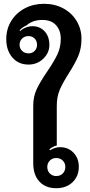

<svg xmlns="http://www.w3.org/2000/svg" viewBox="-20 -982 472 1011"><path d="M155 -123V-425Q155 -474 173.5 -513Q192 -552 229 -606Q265 -659 282.5 -696Q300 -733 300 -778Q300 -822 275 -849.5Q250 -877 203 -877Q176 -877 154.5 -869Q133 -861 121 -849Q111 -845 100 -837.5Q89 -830 83 -822L86 -818Q96 -829 114.5 -836.5Q133 -844 151 -844Q190 -844 215 -817Q240 -790 240 -745Q240 -704 208 -673Q176 -642 130 -642Q77 -642 45 -679.5Q13 -717 13 -776Q13 -829 39 -871.5Q65 -914 110.5 -938Q156 -962 212 -962Q268 -962 313 -938Q358 -914 383.5 -871.5Q409 -829 409 -778Q409 -727 392.5 -688Q376 -649 343 -597Q311 -547 295 -510Q279 -473 279 -425V-216Q270 -214 259 -208.5Q248 -203 240 -196L244 -191Q269 -207 296 -207Q339 -207 367 -178Q395 -149 395 -104Q395 -54 362 -22.5Q329 9 276 9Q220 9 187.5 -26Q155 -61 155 -123ZM175 -746Q175 -766 162.5 -779Q150 -792 130 -792Q110 -792 96.5 -779Q83 -766 83 -746Q83 -727 96.5 -714Q110 -701 130 -701Q150 -701 162.5 -714Q175 -727 175 -746ZM324 -103Q324 -123 310.5 -136.5Q297 -150 276 -150Q256 -150 242.5 -136.5Q229 -123 229 -103Q229 -82 242.5 -68.5Q256 -55 276 -55Q297 -55 310.5 -68.5Q324 -82 324 -103Z"/></svg>

Font: K2D
Style: Bold
Weight: 700
Designer: Katatrad Aksorn Co.,Ltd.
Foundry: Cadson Demak Co.,Ltd.
Version: Version 1.000; ttfautohint (v1.6)